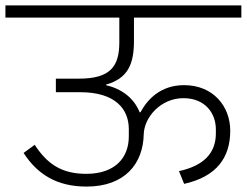

<svg xmlns="http://www.w3.org/2000/svg" viewBox="-40 -718 910 708"><path d="M279 -30C422 -30 488 -116 490 -223C492 -287 554 -356 636 -356C717 -356 756 -300 756 -241V-226C756 -154 712 -107 620 -87L639 -40C760 -67 809 -138 809 -236C809 -326 746 -404 639 -404C554 -404 505 -354 478 -304H475C454 -356 410 -390 351 -404V-406C431 -429 454 -480 454 -568V-653H850V-698H-20V-653H400V-562C400 -473 367 -428 251 -428H166V-378H256C385 -378 435 -316 435 -242V-215C435 -136 384 -78 281 -77C186 -76 133 -115 88 -184L47 -154C98 -75 170 -30 279 -30Z"/></svg>

Font: IBM Plex Devanagari Light
Style: Regular
Weight: 300
Designer: Mike Abbink, Paul van der Laan, Pieter van Rosmalen, Erin McLaughlin
Foundry: Bold Monday
Version: Version 1.0